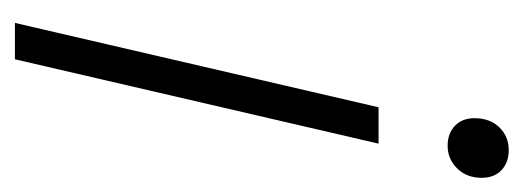

<svg xmlns="http://www.w3.org/2000/svg" viewBox="-248 -472 719 264"><g transform="rotate(90 112.0 -339.5)"><path d="M177 -500 61 0H11L127 -500ZM180 -595Q163 -595 152.5 -605Q142 -615 142 -632Q142 -653 154.5 -666Q167 -679 186 -679Q203 -679 213.5 -669Q224 -659 224 -642Q224 -621 211 -608Q198 -595 180 -595Z"/></g></svg>

Font: Prodigy Sans Light
Style: Italic
Weight: 300
Italic angle: -13°
Designer: Wei Huang
Foundry: Wei Huang
Version: Version 1.003; ttfautohint (v1.8.3)